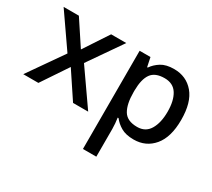

<svg xmlns="http://www.w3.org/2000/svg" viewBox="-147 -814 1456 1319"><g transform="rotate(30 581.5 -154.5)"><path d="M206 -275 23 -539H144L272 -345L400 -539H520L337 -275L529 0H409L272 -206L134 0H14Z M895 -549Q992 -549 1051.5 -479Q1111 -409 1111 -270Q1111 -133 1051 -61.5Q991 10 894 10Q832 10 793.5 -12.5Q755 -35 732 -66H725Q728 -48 730 -23.5Q732 1 732 20V240H626V-539H712L727 -467H732Q755 -501 793.5 -525Q832 -549 895 -549ZM870 -462Q795 -462 764 -418.5Q733 -375 732 -287V-271Q732 -178 762 -127.5Q792 -77 872 -77Q938 -77 970 -131Q1002 -185 1002 -272Q1002 -360 970 -411Q938 -462 870 -462Z"/></g></svg>

Font: Noto Sans Ethiopic Medium
Style: Regular
Weight: 500
Designer: Monotype Design Team
Foundry: Monotype Imaging Inc.
Version: Version 2.102; ttfautohint (v1.8.4.7-5d5b)